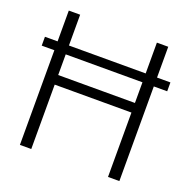

<svg xmlns="http://www.w3.org/2000/svg" viewBox="-126 -833 942 955"><g transform="rotate(20 344.5 -355.5)"><path d="M605 -547.9H675.8V-501H605V0H544.9V-340.8H138.7V0H78.6V-501H11.7V-547.9H78.6V-710.9H138.7V-547.9H544.9V-710.9H605ZM138.7 -391.6H544.9V-501H138.7Z"/></g></svg>

Font: Roboto Light
Style: Regular
Weight: 300
Designer: Google
Version: Version 2.134; 2016; ttfautohint (v1.6)